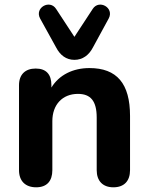

<svg xmlns="http://www.w3.org/2000/svg" viewBox="-20 -790 632 818"><path d="M134 8C180 8 203 -19 203 -65V-274C203 -344 246 -390 312 -390C366 -390 392 -360 392 -289V-65C392 -19 418 8 463 8C509 8 534 -19 534 -65V-296C534 -434 478 -500 361 -500C291 -500 232 -471 199 -417V-427C199 -473 177 -498 132 -498C88 -498 61 -473 61 -427V-65C61 -19 88 8 134 8ZM297 -535C332 -535 359 -555 376 -588L443 -711C468 -757 402 -794 375 -752L297 -633L219 -752C192 -794 126 -757 151 -711L219 -588C236 -555 262 -535 297 -535Z"/></svg>

Font: SN Pro
Style: Bold
Weight: 700
Designer: Tobias Whetton
Foundry: Supernotes
Version: Version 1.003;Glyphs 3.3 (3324)